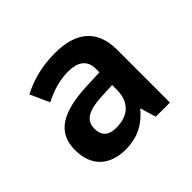

<svg xmlns="http://www.w3.org/2000/svg" viewBox="-97 -830 566 566"><g transform="rotate(-45 185.5 -547.5)"><path d="M190 -722C132 -722 89 -709 50 -689L77 -629C111 -646 142 -656 179 -656C215 -656 242 -642 242 -604V-589L191 -587C83 -583 29 -552 29 -478C29 -407 73 -373 136 -373C189 -373 224 -395 252 -429L267 -379H326V-599C326 -683 276 -722 190 -722ZM197 -534 242 -536V-517C242 -471 218 -438 161 -438C132 -438 114 -451 114 -481C114 -511 131 -531 197 -534Z"/></g></svg>

Font: Noto Sans Syriac SemiBold
Style: Regular
Weight: 600
Designer: Patrick Giasson and the Monotype Design Team
Foundry: Monotype Imaging Inc.
Version: Version 3.000